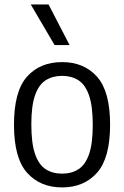

<svg xmlns="http://www.w3.org/2000/svg" viewBox="-20 -828 554 858"><path d="M257.5 9.5Q159.5 9.5 101 -56Q42.5 -121.5 42.5 -270.5Q42.5 -420 100.5 -485.2Q158.5 -550.5 257.5 -550.5Q355.5 -550.5 413.8 -485Q472 -419.5 472 -271Q472 -122 413.8 -56.2Q355.5 9.5 257.5 9.5ZM257.5 -52Q299.5 -52 330.2 -71.5Q361 -91 377.8 -138.5Q394.5 -186 394.5 -269Q394.5 -354 377.8 -402Q361 -450 330.2 -469.5Q299.5 -489 257.5 -489Q215.5 -489 184.5 -469.5Q153.5 -450 136.8 -402.8Q120 -355.5 120 -272Q120 -187.5 136.8 -139.5Q153.5 -91.5 184.2 -71.8Q215 -52 257.5 -52ZM224 -626.5 117.5 -808H197L291 -626.5Z"/></svg>

Font: Encode Sans Semi Condensed
Style: Regular
Weight: 400
Width: 4
Designer: Multiple Designers
Foundry: Impallari Type
Version: Version 3.000; ttfautohint (v1.8.3) -l 8 -r 50 -G 200 -x 14 